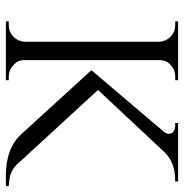

<svg xmlns="http://www.w3.org/2000/svg" viewBox="-6 -634 640 669"><g transform="rotate(90 314.5 -300.0)"><path d="M629 -10C629 -10 629 -10 629 -10C608 -11 592 -14 579 -20C566 -26 554 -36 542 -51C542 -51 294 -321 294 -321C294 -321 512 -554 512 -554C512 -554 512 -554 512 -554C536 -578 568 -590 609 -590C609 -590 613 -590 613 -590C613 -590 613 -600 613 -600C613 -600 409 -600 409 -600C409 -600 409 -590 409 -590C409 -590 418 -590 418 -590C418 -590 418 -590 418 -590C430 -590 439 -586 444 -578C449 -569 447 -560 440 -551C440 -551 225 -298 225 -298C225 -298 445 -57 445 -57C445 -57 445 -57 445 -57C478 -19 527 0 592 0C592 0 629 0 629 0C629 0 629 -10 629 -10ZM249 -10C233 -10 219 -15 208 -26C196 -36 190 -48 190 -63C190 -63 190 -537 190 -537C190 -537 190 -537 190 -537C190 -547 193 -556 198 -564C198 -564 198 -564 198 -564C210 -581 227 -590 248 -590C248 -590 260 -590 260 -590C260 -590 260 -600 260 -600C260 -600 55 -600 55 -600C55 -600 55 -590 55 -590C55 -590 67 -590 67 -590C67 -590 67 -590 67 -590C83 -590 97 -585 108 -574C119 -563 125 -551 126 -536C126 -536 126 -64 126 -64C126 -64 126 -64 126 -64C125 -49 119 -37 108 -26C97 -15 83 -10 67 -10C67 -10 55 -10 55 -10C55 -10 55 0 55 0C55 0 260 0 260 0C260 0 260 -10 260 -10C260 -10 249 -10 249 -10C249 -10 249 -10 249 -10Z"/></g></svg>

Font: Cinzel Utterance
Style: Regular
Weight: 500
Designer: Natanael Gama
Foundry: ""
Version: ""